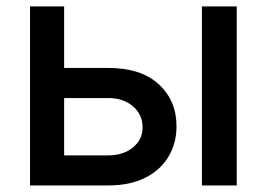

<svg xmlns="http://www.w3.org/2000/svg" viewBox="-20 -565 813 585"><path d="M151.3 -358H309.7Q409.8 -358 463.8 -308.2Q517.8 -258.5 517.8 -180Q517.8 -128.9 493.6 -88.1Q469.5 -47.2 422.9 -23.6Q376.4 0 309.7 0H71.4V-545.5H175.4V-91.6H309.7Q355.5 -91.6 384.9 -115.6Q414.4 -139.6 414.4 -176.8Q414.4 -216.3 384.9 -241.3Q355.5 -266.3 309.7 -266.3H151.3ZM595.2 0V-545.5H701.3V0Z"/></svg>

Font: InterMG Medium
Style: Regular
Weight: 500
Designer: Rasmus Andersson
Foundry: rsms
Version: Version 3.019;December 26, 2023;FontCreator 15.0.0.2955 64-b